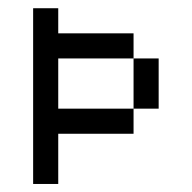

<svg xmlns="http://www.w3.org/2000/svg" viewBox="-20 -458 478 478"><path d="M312.5 -312.5H375V-187.5H312.5ZM62.5 -437.5H125V-375H312.5V-312.5H125V-187.5H312.5V-125H125V0H62.5Z"/></svg>

Font: Pixel Operator SC
Style: Regular
Weight: 400
Designer: Jayvee Enaguas (GrandChaos9000)
Foundry: The Grandoplex Project
Version: Version 1.4.1 (September 5, 2015)